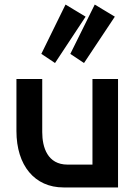

<svg xmlns="http://www.w3.org/2000/svg" viewBox="-20 -821 603 841"><path d="M483 -748 395 -801 288 -585 348 -545ZM355 -748 267 -801 161 -585 221 -545ZM52 -475V-247C52 -96 132 0 258 0H497V-475H385V-100H276C188 -100 165 -176 165 -242V-475Z"/></svg>

Font: Mint Spirit No2
Style: Bold
Weight: 700
Designer: HARENDAL Hirwen
Foundry: Arkandis Digital Foundry.
Version: Version 1.004;FFEdit